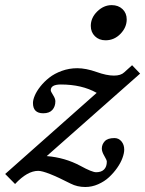

<svg xmlns="http://www.w3.org/2000/svg" viewBox="-71 -708 566 749"><path d="M340.8 -550.8Q315.4 -550.8 299.3 -566.7Q283.2 -582.5 283.2 -606.9Q283.2 -638.7 308.3 -663.3Q333.5 -688 364.7 -688Q390.6 -688 407 -672.4Q423.3 -656.7 423.3 -632.3Q423.3 -601.1 398.9 -575.9Q374.5 -550.8 340.8 -550.8ZM413.6 -124.5Q413.6 -110.4 406.7 -91.6Q399.9 -72.8 386 -53Q372.1 -33.2 354.2 -16.6Q336.4 0 312 10.7Q287.6 21.5 261.7 21.5Q230.5 21.5 204.6 8.3Q107.4 -41.5 78.1 -41.5Q35.6 -41.5 -12.2 9.8L-50.8 -29.3L306.2 -345.7Q248.5 -378.4 166.5 -378.4Q127 -378.4 127 -356Q127 -351.1 136 -337.2Q145 -323.2 145 -313Q145 -292.5 133.3 -279.3Q121.6 -266.1 97.7 -266.1Q57.6 -266.1 57.6 -306.2Q57.6 -318.4 64.7 -335.2Q71.8 -352.1 86.4 -370.6Q101.1 -389.2 121.1 -405Q141.1 -420.9 169.9 -431.4Q198.7 -441.9 230.5 -441.9Q264.2 -441.9 305.7 -427.2Q344.7 -413.1 373.5 -413.1Q400.4 -413.1 413.6 -425.8L444.3 -453.6L475.6 -420.9L111.3 -99.1Q182.6 -93.3 242.7 -61Q288.1 -36.1 304.2 -36.1Q324.2 -36.1 335 -46.9Q345.7 -57.6 345.7 -77.6Q345.7 -83.5 335.9 -99.9Q326.2 -116.2 326.2 -128.4Q326.2 -144.5 337.6 -157Q349.1 -169.4 375.5 -169.4Q392.1 -169.4 402.8 -156.5Q413.6 -143.6 413.6 -124.5Z"/></svg>

Font: Elstob SemiBold
Style: Italic
Weight: 600
Italic angle: -20°
Designer: Peter S. Baker
Version: Version 1.015